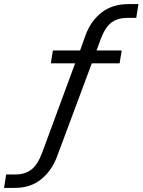

<svg xmlns="http://www.w3.org/2000/svg" viewBox="-49 -734 700 943"><path d="M-29 188.9 -18.8 122.8H29.2Q72.6 122.8 103.9 99.7Q135.1 76.5 157.3 18L323.2 -431.7L338.3 -423.1H200.6L210.8 -486.3H358.3L339.2 -472L370.7 -559.8Q396 -630.1 449.2 -672Q502.5 -713.9 582.6 -713.9H630.9L620.2 -646.3H577.5Q530.3 -646.3 499.3 -623.9Q468.3 -601.6 445.6 -542L420.3 -472L409.5 -486.3H548.7L538.5 -423.1H385.9L405.7 -433.3L230.8 35.8Q204.6 105.1 152.7 147Q100.9 188.9 22.7 188.9Z"/></svg>

Font: Mulish ExtraLight
Style: Italic
Weight: 200
Italic angle: -9°
Designer: Vernon Adams
Foundry: Vernon Adams
Version: Version 3.603